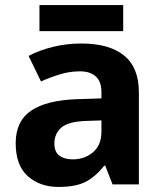

<svg xmlns="http://www.w3.org/2000/svg" viewBox="-20 -729 644 759"><path d="M302 -557Q412 -557 470.5 -509.5Q529 -462 529 -364V0H425L396 -74H392Q357 -30 318 -10Q279 10 211 10Q138 10 90 -32.5Q42 -75 42 -163Q42 -250 103 -291.5Q164 -333 286 -337L381 -340V-364Q381 -407 358.5 -427Q336 -447 296 -447Q256 -447 218 -435.5Q180 -424 142 -407L93 -508Q137 -531 190.5 -544Q244 -557 302 -557ZM323 -251Q251 -249 223 -225Q195 -201 195 -162Q195 -128 215 -113.5Q235 -99 267 -99Q315 -99 348 -127.5Q381 -156 381 -208V-253ZM467 -709V-606H136V-709Z"/></svg>

Font: Noto Sans Myanmar
Style: Bold
Weight: 700
Designer: Monotype Design Team
Foundry: Monotype Imaging Inc.
Version: Version 2.107; ttfautohint (v1.8.4.7-5d5b)